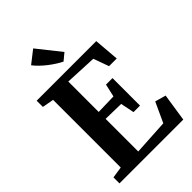

<svg xmlns="http://www.w3.org/2000/svg" viewBox="-285 -1107 1219 1219"><g transform="rotate(-45 325.0 -497.0)"><path d="M115 -65.5V-673L37.5 -687V-743H572.5L586.5 -573H517.5L480 -677L265.5 -687V-414L401.5 -417.5L421 -504H479.5V-257H421L402.5 -349L265.5 -352V-59L504.5 -73L566.5 -207.5L639.5 -187L611 0H38V-54ZM333.5 -798Q314 -807.5 292 -821.5Q270 -835.5 248 -852.5Q226 -869.5 206.2 -888.5Q186.5 -907.5 171.5 -927L256.5 -993.5L381 -837L334 -798Z"/></g></svg>

Font: Merriweather 36pt
Style: Bold
Weight: 700
Designer: Eben Sorkin
Foundry: Eben Sorkin
Version: Version 2.100